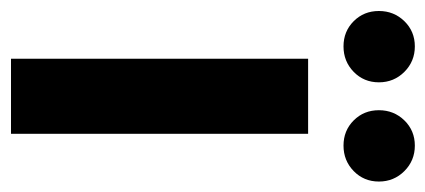

<svg xmlns="http://www.w3.org/2000/svg" viewBox="-252 -556 793 358"><g transform="rotate(90 145.0 -376.5)"><path d="M52 -620Q24 -620 5 -639Q-14 -658 -14 -686Q-14 -714 5 -733.5Q24 -753 52 -753Q80 -753 99.5 -733.5Q119 -714 119 -686Q119 -658 99.5 -639Q80 -620 52 -620ZM237 -620Q209 -620 190 -639Q171 -658 171 -686Q171 -714 190 -733.5Q209 -753 237 -753Q265 -753 284.5 -733.5Q304 -714 304 -686Q304 -658 284.5 -639Q265 -620 237 -620ZM215 -554V0H75V-554Z"/></g></svg>

Font: Fz Poppins SemBd
Style: Regular
Weight: 600
Designer: Ninad Kale (Devanagari), Jonny Pinhorn (Latin)
Foundry: Indian Type Foundry
Version: Vit hóa bi Vntype.Com & FontZin.Com